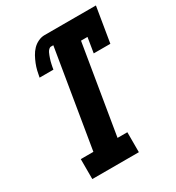

<svg xmlns="http://www.w3.org/2000/svg" viewBox="-176 -842 870 950"><g transform="rotate(-30 258.5 -367.5)"><path d="M72 0V-114H144L236 -670H223Q216 -670 210 -664Q204 -658 200.5 -651Q197 -644 194.5 -637Q192 -630 189.5 -623Q187 -616 185 -608.5Q183 -601 181.5 -594Q180 -587 178.5 -579.5Q177 -572 176 -565H97Q100 -583 104.5 -601.5Q109 -620 116 -637.5Q123 -655 132.5 -672.5Q142 -690 155.5 -704Q169 -718 187 -726.5Q205 -735 223 -735H517L484 -535H389L403 -621H366L282 -114H338V0Z"/></g></svg>

Font: Iosevka Slab Heavy Oblique
Style: Regular
Weight: 900
Italic angle: -9°
Monospace: yes
Designer: Belleve Invis
Foundry: Belleve Invis
Version: Version 11.1.1; ttfautohint (v1.8.3)